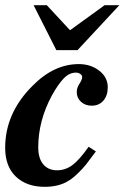

<svg xmlns="http://www.w3.org/2000/svg" viewBox="-25 -710 489 743"><path d="M318 -142 346 -124Q321 -90 308 -73.5Q295 -57 273.5 -36.5Q252 -16 231 -5Q196 13 148 13Q78 13 36.5 -26.5Q-5 -66 -5 -138Q-5 -272 100 -377Q183 -462 280 -462Q326 -462 359 -436.5Q392 -411 392 -372Q392 -340 375 -320.5Q358 -301 330 -301Q305 -301 288.5 -316Q272 -331 272 -354Q272 -370 282.5 -386Q293 -402 293 -412Q293 -419 285.5 -424Q278 -429 269 -429Q243 -429 221.5 -406.5Q200 -384 176 -341Q123 -243 123 -140Q123 -97 142.5 -74Q162 -51 196 -51Q228 -51 255 -71Q282 -91 318 -142ZM437 -690 275 -516H193L105 -690H156L246 -593L380 -690Z"/></svg>

Font: STIX
Style: Bold Italic
Weight: 700
Italic angle: -16.33°
Designer: MicroPress Inc., with final additions and corrections provided by Coen Hoffman, Elsevier (retired)
Version: Version 1.1.1